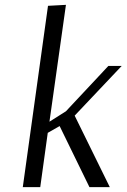

<svg xmlns="http://www.w3.org/2000/svg" viewBox="-20 -772 522 792"><path d="M74 0 178 -748 252 -752 184 -270 252 -313 427 -500H482L288 -295L433 0H349L226 -252L177 -224L146 0Z"/></svg>

Font: ArsenalItalic
Style: Italic
Weight: 400
Italic angle: -9°
Designer: Andrij Shevchenko
Foundry: Stairsfor.com
Version: Version 1.000